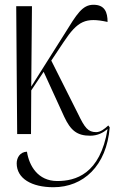

<svg xmlns="http://www.w3.org/2000/svg" viewBox="-20 -562 480 805"><path d="M52 0H110L111 -183L163 -261L249 -73C276 -15 303 7 358 7C390 7 413 -6 431 -21C400 169 296 197 220 197C139 197 102 133 93 74C64 75 50 99 50 123C50 186 112 223 204 223C329 223 427 134 440 -28L434 -36C418 -21 401 -8 383 -8C349 -8 335 -27 308 -83L195 -308L247 -386C306 -475 339 -490 431 -470C431 -511 419 -542 372 -542C325 -542 302 -503 250 -419L111 -199L114 -536H48Z"/></svg>

Font: Noto Serif Display ExtraCondensed Light
Style: Regular
Weight: 300
Width: 2
Designer: Monotype Design Team
Foundry: Monotype Imaging Inc.
Version: Version 2.009